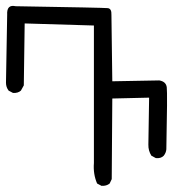

<svg xmlns="http://www.w3.org/2000/svg" viewBox="-22 -596 579 642"><path d="M317.4 25.4 302.7 17.6Q289.1 -13.7 292 -50.8V-510.7L60.5 -517.6L57.6 -310.5L47.9 -293Q38.1 -284.2 21.5 -285.2L6.8 -293Q-2 -304.7 -2 -319.3L2 -546.9Q0 -582 30.3 -575.2Q325.2 -570.3 338.4 -568.8Q351.6 -567.4 350.6 -545.9L353.5 -324.2L510.7 -327.1Q533.2 -323.2 535.6 -304.2Q538.1 -285.2 534.2 -96.7Q533.2 -85 525.4 -75.2Q515.6 -65.4 499 -67.4L484.4 -75.2Q473.6 -91.8 474.1 -112.8Q474.6 -133.8 476.6 -269.5L353.5 -266.6L351.6 2.9L344.7 17.6Q334 26.4 317.4 25.4Z"/></svg>

Font: JasonHandwriting4
Style: Regular
Weight: 400
Version: Version 1.01.21